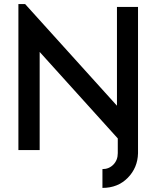

<svg xmlns="http://www.w3.org/2000/svg" viewBox="-20 -734 765 939"><path d="M655 -700V16Q653 87 604.5 136Q556 185 481 185V93Q513 93 534.5 71Q556 49 556 15V-57L174 -480V0H70V-714H103L552 -217V-700Z"/></svg>

Font: Simpel Medium
Style: Regular
Weight: 500
Designer: Janko Jovanovic
Version: Version 1.048;PS 001.048;hotconv 1.0.88;makeotf.lib2.5.64775